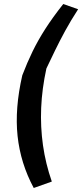

<svg xmlns="http://www.w3.org/2000/svg" viewBox="-20 -741 409 956"><path d="M148 195Q82 72 67.5 -64Q53 -200 91 -366Q115 -429 142 -484.5Q169 -540 205.5 -597Q242 -654 295 -721L369 -695Q332 -638 304 -586.5Q276 -535 254 -489.5Q232 -444 211 -400Q189 -299 185 -204Q181 -109 194 -17.5Q207 74 238 163Z"/></svg>

Font: Nunito Sans 7pt Condensed
Style: Bold Italic
Weight: 700
Width: 3
Italic angle: -9°
Designer: Vernon Adams
Foundry: Vernon Adams
Version: Version 3.101;gftools[0.9.27]